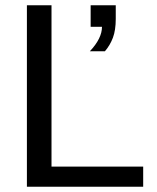

<svg xmlns="http://www.w3.org/2000/svg" viewBox="-20 -708 596 728"><path d="M82 0V-688H175.3V-76.2H522.9V0ZM418.9 -636.2Q418.9 -593.8 408.2 -565.2Q397.5 -536.6 377.9 -513.7H320.8Q366.7 -562.5 366.7 -606.4H323.7V-688H418.9Z"/></svg>

Font: Arial
Style: Regular
Weight: 400
Designer: Steve Matteson
Foundry: Ascender Corporation
Version: Version 2.00.3